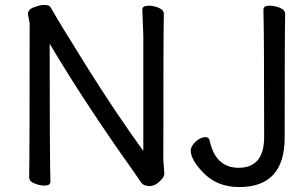

<svg xmlns="http://www.w3.org/2000/svg" viewBox="-20 -734 1243 777"><path d="M586 19Q561 19 550.5 3.5Q540 -12 515 -48Q323 -318 181 -557Q181 -105 184 1Q184 17 160 17Q141 17 119.5 8.5Q98 0 98 -17Q100 -106 100 -640L93 -677Q93 -696 118 -705Q143 -714 155 -714Q165 -714 173 -712.5Q181 -711 187 -701Q212 -655 329.5 -467Q447 -279 560 -123V-589L556 -695Q556 -711 581 -711Q601 -711 622 -702.5Q643 -694 643 -677Q641 -588 641 -87L645 -32Q645 -20 634 -8Q610 19 586 19ZM948 23Q855 23 798 -40Q752 -89 752 -125Q752 -137 762 -150Q772 -163 785.5 -171Q799 -179 811 -179Q826 -179 829 -163Q853 -55 946 -55Q1049 -55 1049 -180Q1049 -589 1046 -695Q1046 -711 1071 -711Q1091 -711 1112.5 -702.5Q1134 -694 1134 -677Q1132 -588 1132 -177Q1132 23 948 23Z"/></svg>

Font: LXGW WenKai Lite
Style: Bold
Weight: 700
Designer: LXGW / Fontworks Inc.
Foundry: LXGW / Fontworks Inc.
Version: Version 1.330;April 28, 2024